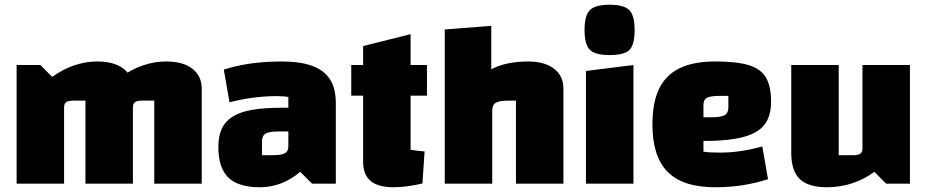

<svg xmlns="http://www.w3.org/2000/svg" viewBox="-20 -774 3904 809"><path d="M50 0V-500H150L200 -450Q244 -482 292.5 -498.5Q341 -515 390 -515Q461 -515 500.5 -484.5Q540 -454 540 -400V0H340V-350H289Q268 -350 259 -343.5Q250 -337 250 -322V0ZM340 0V-500L490 -450Q534 -482 582.5 -498.5Q631 -515 680 -515Q751 -515 790.5 -484.5Q830 -454 830 -400V0H630V-350H579Q558 -350 549 -343.5Q540 -337 540 -322V0Z M1075 15Q984 15 942 -26Q900 -67 900 -155Q900 -200 914.5 -231.5Q929 -263 960 -282.5Q991 -302 1041.5 -311Q1092 -320 1165 -320H1225V-220H1153Q1114 -220 1099 -211Q1084 -202 1084 -178V-120H1126Q1165 -120 1180 -128Q1195 -136 1195 -158V-365Q1180 -369 1145 -369Q1100 -369 1051 -363Q1002 -357 947 -343L923 -481Q961 -493 1000.5 -500.5Q1040 -508 1081.5 -511.5Q1123 -515 1165 -515Q1245 -515 1295.5 -496.5Q1346 -478 1370.5 -439.5Q1395 -401 1395 -340V0H1295L1245 -50Q1168 15 1075 15Z M1639 15Q1573 15 1541.5 -11.5Q1510 -38 1510 -94V-580L1710 -630V-143Q1727 -140 1741.5 -138.5Q1756 -137 1769 -136L1760 -1Q1726 7 1695.5 11Q1665 15 1639 15ZM1460 -371V-500H1779V-371Z M1854 0V-650L2050 -665V-482Q2082 -499 2121.5 -507Q2161 -515 2204 -515Q2275 -515 2314.5 -484.5Q2354 -454 2354 -400V0H2154V-350H2123Q2084 -350 2069 -341Q2054 -332 2054 -308V0Z M2449 -475 2649 -500V0H2449ZM2549 -542Q2488 -542 2465.5 -564Q2443 -586 2443 -647Q2443 -709 2465.5 -731.5Q2488 -754 2549 -754Q2609 -754 2631.5 -731.5Q2654 -709 2654 -647Q2654 -586 2632.5 -564Q2611 -542 2549 -542Z M2994 15Q2926 15 2876 -1Q2826 -17 2793.5 -49.5Q2761 -82 2745 -132Q2729 -182 2729 -250Q2729 -342 2757.5 -400.5Q2786 -459 2844.5 -487Q2903 -515 2994 -515Q3084 -515 3135 -499.5Q3186 -484 3207.5 -447Q3229 -410 3229 -345Q3229 -300 3213.5 -268.5Q3198 -237 3164.5 -217.5Q3131 -198 3076.5 -189Q3022 -180 2944 -180H2914V-280H2980Q3019 -280 3034 -289Q3049 -298 3049 -322V-370H3013Q2974 -370 2959 -362Q2944 -354 2944 -332V-135Q2965 -131 3014 -131Q3057 -131 3101.5 -137.5Q3146 -144 3192 -157L3216 -19Q3164 -2 3108.5 6.5Q3053 15 2994 15Z M3814 -500V0H3714L3664 -50Q3621 -18 3570 -1.5Q3519 15 3464 15Q3386 15 3350 -19.5Q3314 -54 3314 -130V-500H3514V-120H3575Q3596 -120 3605 -126.5Q3614 -133 3614 -148V-500Z"/></svg>

Font: Changa ExtraLight ExtraBold
Style: Regular
Weight: 800
Version: Version 3.002; ttfautohint (v1.8.2)